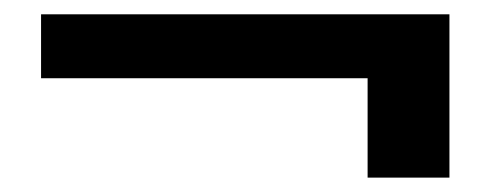

<svg xmlns="http://www.w3.org/2000/svg" viewBox="-20 -455 689 267"><path d="M605 -208H491.2V-346.2H37.1V-435.1H605Z"/></svg>

Font: PoppinsZ Medium
Style: Regular
Weight: 500
Designer: Ninad Kale (Devanagari), Jonny Pinhorn (Latin)
Foundry: Indian Type Foundry
Version: Version 3.002;FEAKit 1.0